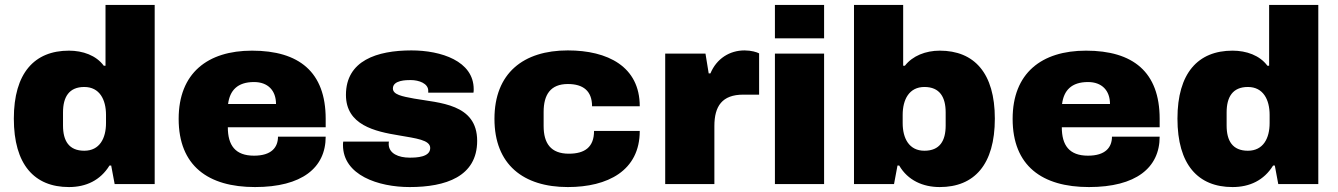

<svg xmlns="http://www.w3.org/2000/svg" viewBox="-20 -745 5416 777"><path d="M259 12C328 12 386 -15 423 -75H430L444 0H606V-725H407V-479H400C369 -521 315 -540 259 -540C119 -540 36 -449 36 -265C36 -79 119 12 259 12ZM321 -135C259 -135 235 -175 235 -237V-290C235 -352 259 -393 321 -393C383 -393 409 -342 409 -280V-247C409 -185 383 -135 321 -135Z M1012 12C1202 12 1298 -66 1298 -192H1105C1105 -149 1079 -115 1008 -115C932 -115 902 -157 902 -230H1298V-264C1298 -454 1190 -540 1000 -540C820 -540 703 -449 703 -264C703 -74 822 12 1012 12ZM903 -324C910 -379 941 -413 1008 -413C1064 -413 1097 -379 1097 -324Z M1638 12C1783 12 1911 -30 1911 -175C1911 -326 1757 -328 1656 -346C1607 -355 1570 -362 1570 -387C1570 -421 1625 -421 1642 -421C1676 -421 1713 -407 1713 -378V-370H1896C1897 -373 1897 -380 1897 -384C1897 -498 1765 -541 1645 -541C1506 -541 1380 -500 1380 -361C1380 -239 1497 -213 1595 -197C1663 -185 1721 -179 1721 -146C1721 -109 1666 -107 1638 -107C1592 -107 1554 -124 1553 -161C1553 -164 1553 -168 1554 -172H1369C1368 -167 1368 -162 1368 -158C1368 -36 1511 12 1638 12Z M2278 12C2439 12 2569 -54 2569 -215H2384C2384 -150 2347 -123 2282 -123C2209 -123 2180 -165 2180 -235V-292C2180 -362 2208 -405 2278 -405C2340 -405 2376 -377 2376 -315H2569C2569 -476 2439 -541 2278 -541C2098 -541 1981 -449 1981 -264C1981 -79 2098 12 2278 12Z M2672 0H2871V-235C2871 -315 2902 -362 2988 -362H3052V-529C3043 -534 3020 -541 2993 -541C2933 -541 2880 -508 2855 -448H2848L2835 -528H2672Z M3116 -590H3315V-725H3116ZM3116 0H3315V-528H3116Z M3783 12C3923 12 4006 -79 4006 -265C4006 -449 3923 -540 3783 -540C3726 -540 3673 -519 3642 -479H3635V-725H3436V0H3598L3612 -75H3619C3654 -15 3715 12 3783 12ZM3721 -135C3659 -135 3633 -185 3633 -247V-280C3633 -342 3659 -393 3721 -393C3783 -393 3807 -352 3807 -290V-237C3807 -175 3783 -135 3721 -135Z M4387 12C4577 12 4673 -66 4673 -192H4480C4480 -149 4454 -115 4383 -115C4307 -115 4277 -157 4277 -230H4673V-264C4673 -454 4565 -540 4375 -540C4195 -540 4078 -449 4078 -264C4078 -74 4197 12 4387 12ZM4278 -324C4285 -379 4316 -413 4383 -413C4439 -413 4472 -379 4472 -324Z M4968 12C5037 12 5095 -15 5132 -75H5139L5153 0H5315V-725H5116V-479H5109C5078 -521 5024 -540 4968 -540C4828 -540 4745 -449 4745 -265C4745 -79 4828 12 4968 12ZM5030 -135C4968 -135 4944 -175 4944 -237V-290C4944 -352 4968 -393 5030 -393C5092 -393 5118 -342 5118 -280V-247C5118 -185 5092 -135 5030 -135Z"/></svg>

Font: Archivo Black
Style: Regular
Weight: 900
Designer: Hector Gatti
Foundry: Omnibus-Type
Version: Version 2.001